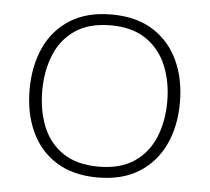

<svg xmlns="http://www.w3.org/2000/svg" viewBox="-44 -581 693 635"><g transform="rotate(5 302.5 -263.5)"><path d="M302 7Q220 7 164.5 -28Q109 -63 81 -124Q53 -185 53 -263Q53 -342 81 -403Q109 -464 164.5 -499Q220 -534 302 -534Q384 -534 439.5 -499Q495 -464 523.5 -403Q552 -342 552 -263Q552 -185 523.5 -124Q495 -63 439.5 -28Q384 7 302 7ZM302 -29Q374 -29 420 -60Q466 -91 488 -144Q510 -197 510 -263Q510 -328 488 -381.5Q466 -435 420 -466.5Q374 -498 302 -498Q230 -498 184 -466.5Q138 -435 116.5 -381.5Q95 -328 95 -263Q95 -197 116.5 -144Q138 -91 184 -60Q230 -29 302 -29Z"/></g></svg>

Font: Onest Thin
Style: Regular
Weight: 250
Designer: Dmitri Voloshin, Andrey Kudryavtsev
Foundry: Dmitri Voloshin, Andrey Kudryavtsev
Version: Version 1.000;gftools[0.9.33]